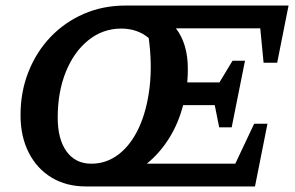

<svg xmlns="http://www.w3.org/2000/svg" viewBox="-20 -672 1063 692"><path d="M290 0Q219 0 166 -32Q113 -64 83.5 -122Q54 -180 54 -257Q54 -341 82.5 -413Q111 -485 162 -538.5Q213 -592 282 -622Q351 -652 432 -652H1020L979 -446H930L918 -570H614Q657 -514 657 -424Q657 -399 655 -375H771L818 -453H863L815 -213H770L754 -293H640Q623 -227 589 -173Q555 -119 509 -82H828L896 -226H944L899 0ZM309 -82Q364 -82 408 -116Q452 -150 480.5 -211.5Q509 -273 519 -356Q529 -439 516 -535Q475 -569 417 -569Q351 -569 299 -527.5Q247 -486 217.5 -413.5Q188 -341 188 -248Q188 -170 220 -126Q252 -82 309 -82Z"/></svg>

Font: Piazzolla SC SemiBold
Style: Italic
Weight: 600
Italic angle: -11.3°
Designer: Juan Pablo del Peral
Foundry: Huerta Tipografica
Version: Version 1.330